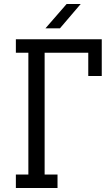

<svg xmlns="http://www.w3.org/2000/svg" viewBox="-20 -948 558 968"><path d="M209 -805 316 -928H387L282 -805ZM205 -682V-68H270V0H60V-68H123V-682H60V-750H493V-565H425V-682Z"/></svg>

Font: Kelly Slab
Style: Regular
Weight: 400
Designer: Denis Masharov
Foundry: Denis Masharov
Version: Version 1.001